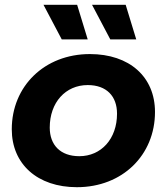

<svg xmlns="http://www.w3.org/2000/svg" viewBox="-20 -771 694 799"><path d="M237 -607H345L301 -751H161ZM439 -607H547L503 -751H363ZM300 8C490 8 625 -126 625 -305C625 -451 519 -546 354 -546C165 -546 29 -412 29 -233C29 -88 136 8 300 8ZM310 -121C232 -121 187 -167 187 -240C187 -345 253 -417 345 -417C423 -417 467 -371 467 -298C467 -193 401 -121 310 -121Z"/></svg>

Font: AWKNG-Font
Style: Bold Italic
Weight: 700
Italic angle: -11.3°
Designer: Awakening Church
Foundry: Awakening Church
Version: Version 1.700;PS 001.700;hotconv 1.0.88;makeotf.lib2.5.64775